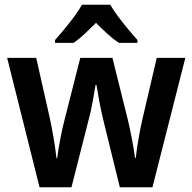

<svg xmlns="http://www.w3.org/2000/svg" viewBox="-20 -786 808 806"><path d="M413 -285Q404 -322 396.5 -363Q389 -404 385 -429H381Q377 -403 369.5 -361.5Q362 -320 352 -283L280 0H146L10 -543H132L188 -295Q197 -254 205 -207Q213 -160 217 -122H220Q224 -155 233 -202Q242 -249 251 -283L317 -543H452L517 -282Q525 -248 533.5 -204Q542 -160 547 -123H550Q553 -153 560.5 -197.5Q568 -242 577 -282L638 -543H758L620 0H483ZM443 -766Q456 -743 476 -716.5Q496 -690 517.5 -664Q539 -638 557 -618V-606H479Q455 -622 431.5 -643.5Q408 -665 383 -690Q358 -665 335 -643.5Q312 -622 289 -606H211V-618Q229 -638 250.5 -664Q272 -690 292 -717Q312 -744 324 -766Z"/></svg>

Font: Noto Sans Lao SemiCondensed SemiBold
Style: Regular
Weight: 600
Width: 4
Designer: Monotype Design Team
Foundry: Monotype Imaging Inc.
Version: Version 2.003; ttfautohint (v1.8.4.7-5d5b)